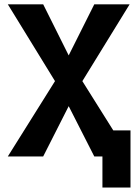

<svg xmlns="http://www.w3.org/2000/svg" viewBox="-20 -713 626 875"><path d="M446.8 141.6V-118.7H574.7V141.6ZM409.7 0 255.9 -302.2 15.6 -693.4H176.8L336.9 -372.6L570.8 0ZM15.6 0 249 -372.6 409.7 -693.4H570.8L330.1 -302.2L176.8 0Z"/></svg>

Font: Cascadia Code PL
Style: Regular
Weight: 400
Monospace: yes
Designer: Aaron Bell
Foundry: Saja Typeworks
Version: Version 2102.003